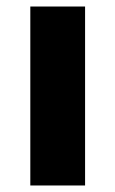

<svg xmlns="http://www.w3.org/2000/svg" viewBox="-20 -569 354 589"><path d="M241 0H73V-549H241Z"/></svg>

Font: Noto Sans Sinhala ExtraBold
Style: Regular
Weight: 800
Designer: Jelle Bosma - Monotype Design Team
Foundry: Monotype Imaging Inc.
Version: Version 2.006; ttfautohint (v1.8.4.7-5d5b)